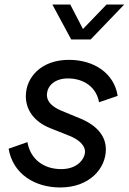

<svg xmlns="http://www.w3.org/2000/svg" viewBox="-20 -815 568 847"><path d="M294 -641H380L528 -795H450L346 -687L290 -795H211ZM246 12C374 12 447 -71 447 -156C447 -213 410 -260 337 -291L250 -327C209 -344 187 -368 187 -395C187 -439 225 -469 279 -469C351 -469 405 -430 417 -364L499 -392C484 -491 396 -551 284 -551C161 -551 94 -473 94 -391C94 -333 127 -279 203 -249L286 -216C326 -200 355 -175 355 -146C355 -118 326 -69 250 -69C172 -69 114 -113 101 -188L18 -159C37 -47 134 12 246 12Z"/></svg>

Font: Plus Jakarta Text
Style: Italic
Weight: 400
Italic angle: -12°
Designer: Gumpita Rahayu
Foundry: Tokotype Studio
Version: Version 1.000;hotconv 1.0.109;makeotfexe 2.5.65596